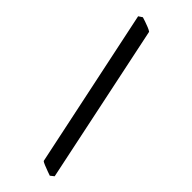

<svg xmlns="http://www.w3.org/2000/svg" viewBox="-301 -819 1020 1020"><g transform="rotate(45 209.0 -308.5)"><path d="M355 147.9 334.5 164.1Q327.1 161.6 310.3 155.5Q293.5 149.4 277.3 142.8Q261.2 136.2 256.3 131.8L67.4 -766.6L88.9 -780.8Q98.1 -778.3 113.5 -772.9Q128.9 -767.6 144 -761.5Q159.2 -755.4 167 -749.5Z"/></g></svg>

Font: Gentium Plus
Style: Bold Italic
Weight: 700
Italic angle: -8°
Designer: Victor Gaultney, Annie Olsen, Iska Routamaa, Becca Hirsbrunner
Foundry: SIL International
Version: Version 6.101